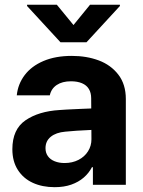

<svg xmlns="http://www.w3.org/2000/svg" viewBox="-20 -770 597 800"><path d="M298.9 -225.3 252.1 -221.4Q213.5 -218 191.6 -200.2Q169.6 -182.4 169.6 -152.6Q169.6 -133 179.7 -119.1Q189.7 -105.2 207.9 -98Q226.1 -90.7 248.9 -90.7Q281.5 -90.7 307 -103.8Q332.5 -116.9 346.7 -139.5Q361 -162.1 361 -189.6L359.9 -360.7Q359.9 -383.3 350.3 -399.2Q340.7 -415.1 321.6 -423.2Q302.5 -431.3 275.7 -431.3Q239.5 -431.3 216.4 -415.9Q193.4 -400.5 187.5 -372.7H49.9Q54.6 -419.5 82.7 -456.9Q110.8 -494.3 160.9 -515.7Q210.9 -537.1 279.1 -537.1Q341 -537.1 391.6 -518.2Q442.1 -499.3 473.2 -458.9Q504.3 -418.5 504.3 -357.3V0H367.1V-73.4H363.2Q350.1 -48.4 328.7 -30Q307.3 -11.5 277.1 -0.8Q246.8 9.9 207.7 9.9Q156.4 9.9 116.8 -8.2Q77.1 -26.4 54.3 -62.1Q31.5 -97.8 31.5 -148.2Q31.5 -231.2 86.2 -268.7Q140.9 -306.3 228.5 -311.6Q243.2 -313.1 318.9 -316.4L366.9 -318.3L367.8 -229Q348 -228.4 298.9 -225.3ZM286.2 -665.7 355.3 -750.4H479.6V-745L340.3 -593.8H232.1L92.8 -745V-750.4H216.7Z"/></svg>

Font: Pretendard JP Variable
Style: Regular
Weight: 400
Designer: Base glyphs from Inter by Rasmus Andersson; Hangul glyphs from Noto Sans CJK(Source Han Sans) by Jang Soo-young and Kang
Foundry: Kil Hyung-jin
Version: Version 1.307;Glyphs 3.2 (3192)